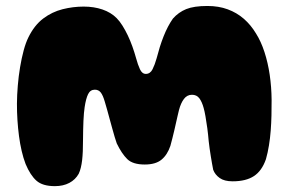

<svg xmlns="http://www.w3.org/2000/svg" viewBox="-20 -612 986 656"><path d="M167.4 24Q125.6 24 104.6 5.4Q83.6 -13.2 67.5 -51.6Q59.6 -72.2 54 -96.4Q48.4 -120.5 44.9 -147.1Q41.4 -173.8 39.6 -201.7Q37.8 -229.6 37.9 -258.1Q38.1 -287.5 40.8 -319.4Q43.4 -351.2 48.6 -382.4Q53.8 -413.5 60.9 -439.9Q68 -466.2 77.1 -484.5Q97.5 -526 127.8 -548.8Q158 -571.5 193.8 -580.5Q229.5 -589.5 265.8 -589.5Q300.9 -589.5 330 -579.6Q359.1 -569.6 378.4 -550.2Q388.8 -539.8 398.4 -524.4Q408 -509.1 416.6 -491.1Q425.2 -473 432.4 -452.9Q439.5 -432.9 445.2 -412.4Q450.8 -391.5 458.1 -375.5Q465.5 -359.5 478.2 -359.5Q493.2 -359.5 501.2 -375.4Q509.2 -391.4 515 -412.4Q520 -431.9 525.9 -450.9Q531.9 -470 538.9 -487.7Q545.9 -505.4 553.9 -520.7Q562 -536 570.8 -548.5Q589.8 -570.1 616.2 -580.9Q642.8 -591.6 688.6 -591.6Q727 -591.6 757.9 -580.2Q788.9 -568.8 813.1 -547.8Q837.2 -526.8 854.8 -497.4Q871.8 -470.5 883.6 -434.2Q895.4 -398 901.5 -356.4Q907.6 -314.8 908 -270.6Q908.1 -244.2 907.5 -217.8Q906.9 -191.2 904.9 -165.4Q902.9 -139.6 898.9 -115.1Q895 -90.6 888.6 -68.1Q874.8 -28.2 847.6 -10.4Q820.5 7.5 774.6 7.5Q746.5 7.5 730.6 -3.8Q714.8 -15 708.4 -31.9Q706.5 -41.5 704.4 -53.4Q702.4 -65.4 700.2 -78.4Q698.1 -91.4 696.2 -104.6Q694.2 -117.8 693 -130.2Q691.2 -152 688.3 -173.9Q685.4 -195.9 682.1 -214.2Q678.9 -232.6 675.8 -243.2Q670 -264.4 661 -276.3Q652 -288.2 635.9 -288.2Q619.2 -288.2 608.4 -273.9Q597.6 -259.6 591.4 -235.5Q589.8 -228.4 587.1 -217.5Q584.5 -206.6 581.7 -193.7Q578.9 -180.8 575.6 -166.8Q572.2 -152.9 568.9 -139.3Q565.5 -125.8 562.2 -113.8Q551.8 -82.9 531.7 -66.4Q511.6 -49.9 474.5 -49.9Q433.6 -49.9 414.7 -68.5Q395.8 -87.1 378.9 -122.1Q375.8 -130.6 371.9 -143.8Q368 -157 363.6 -172.9Q359.2 -188.8 354.7 -205.3Q350.1 -221.9 346 -237.1Q341.9 -252.4 338.1 -264.4Q331.9 -286 324.4 -295.8Q316.9 -305.6 304.1 -305.6Q288.6 -305.6 281.1 -290.5Q273.6 -275.4 269.2 -245.9Q267.9 -237.1 266.8 -225.3Q265.6 -213.5 265.1 -199.1Q264.5 -184.6 264.1 -167.8Q263.6 -150.9 263.6 -131.8Q263.6 -111.9 262.9 -95.3Q262.2 -78.8 260.6 -64.6Q258.9 -50.5 256.1 -39.1Q253.4 -27.8 248.9 -18.2Q237.6 1.9 216.9 12.9Q196.1 24 167.4 24Z"/></svg>

Font: Gluten Thin
Style: Regular
Weight: 100
Designer: Tyler Finck
Foundry: Etcetera Type Company
Version: Version 1.300